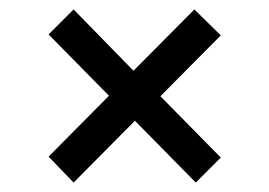

<svg xmlns="http://www.w3.org/2000/svg" viewBox="-20 -474 570 407"><path d="M136 -87 83 -142 211 -271 83 -401 136 -454 263 -324 392 -454 448 -399 320 -270 448 -140 395 -87 266 -218Z"/></svg>

Font: Faustina Light Medium
Style: Regular
Weight: 500
Version: Version 1.200